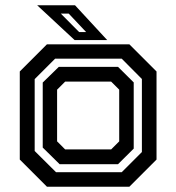

<svg xmlns="http://www.w3.org/2000/svg" viewBox="-20 -708 668 728"><path d="M158 0 55 -103V-437L158 -540H470.5L573.5 -437V-103L470.5 0ZM192.5 -55H441.5L518 -131.5V-408.5L441.5 -485.5H189L111.5 -408V-135.5ZM206 -85.5 142 -148.5V-395L203 -454.5H427.5L487 -395.5V-144.5L427.5 -85.5ZM227 -141.5H401.5L432 -172V-368L401.5 -398.5H227L196.5 -368V-172ZM386.5 -556H263L121 -688H264.5ZM306.5 -586.5 240.5 -656.5H210.5L280 -586.5Z"/></svg>

Font: Tourney Thin SemiBold
Style: Regular
Weight: 600
Version: Version 1.015